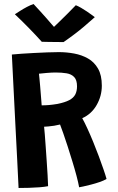

<svg xmlns="http://www.w3.org/2000/svg" viewBox="-20 -923 587 956"><path d="M72.5 13Q70 -43 65.8 -124.2Q61.5 -205.5 56.8 -298.2Q52 -391 47.5 -482.8Q43 -574.5 39 -651.5Q58.5 -653.5 87.2 -655.5Q116 -657.5 149.5 -659.2Q183 -661 215.2 -662.2Q247.5 -663.5 273 -663.5Q311.5 -663.5 349.2 -656.5Q387 -649.5 418.2 -631.8Q449.5 -614 468.2 -581.2Q487 -548.5 487 -496.5Q487 -445 461.2 -400Q435.5 -355 389.5 -334.5Q401 -314 415.2 -283Q429.5 -252 444 -216.5Q458.5 -181 471.8 -145.5Q485 -110 495.2 -80.2Q505.5 -50.5 510.5 -32Q497.5 -24 476.5 -16.8Q455.5 -9.5 433.2 -3.8Q411 2 394.5 5.5Q378 9 374 9.5Q370 -13.5 361 -47.5Q352 -81.5 340.2 -119.8Q328.5 -158 316.8 -194.5Q305 -231 294.8 -260Q284.5 -289 279 -303Q265 -299.5 249.8 -297Q234.5 -294.5 221.2 -293.5Q208 -292.5 199.5 -292Q201 -281 203 -254.8Q205 -228.5 207.5 -193.5Q210 -158.5 212.5 -121.2Q215 -84 217 -51Q219 -18 219.5 4Q202 7.5 176.8 9.5Q151.5 11.5 124 12.2Q96.5 13 72.5 13ZM187.5 -398.5Q205.5 -398.5 223.5 -400Q241.5 -401.5 266 -405.5Q303 -413 324.5 -424.2Q346 -435.5 354.8 -452.5Q363.5 -469.5 363.5 -493Q363.5 -524.5 349.5 -539.2Q335.5 -554 311.5 -558Q287.5 -562 257.5 -562Q249.5 -562 237.2 -561.5Q225 -561 212.2 -559.8Q199.5 -558.5 189 -557.5Q178.5 -556.5 174 -556Q175 -547.5 176.5 -531.2Q178 -515 179.8 -495.2Q181.5 -475.5 183 -456Q184.5 -436.5 185.8 -421Q187 -405.5 187.5 -398.5ZM357.5 -897Q369 -892.5 383.8 -884Q398.5 -875.5 412.8 -865.8Q427 -856 437.8 -848.2Q448.5 -840.5 452 -837.5Q392 -783.5 352.5 -754Q313 -724.5 296.5 -713.5Q286.5 -713.5 266.2 -713.8Q246 -714 224.2 -714.2Q202.5 -714.5 188 -715Q157 -749.5 124 -783.2Q91 -817 54 -852Q64.5 -858.5 80.2 -868.8Q96 -879 114 -888.5Q132 -898 147 -903Q163.5 -885.5 180.2 -867Q197 -848.5 212 -831.5Q227 -814.5 237.5 -802Q248 -789.5 252.5 -785H244.5Q253 -793 272.8 -812.2Q292.5 -831.5 315.8 -854.5Q339 -877.5 357.5 -897Z"/></svg>

Font: Grandstander Thin SemiBold
Style: Regular
Weight: 600
Version: Version 1.200